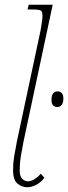

<svg xmlns="http://www.w3.org/2000/svg" viewBox="-20 -780 287 809"><path d="M96 9Q71 9 53 -7Q35 -23 35 -63Q35 -92 39.5 -120Q44 -148 51 -183L151 -652Q154 -668 156.5 -686.5Q159 -705 159 -712Q159 -731 152 -735.5Q145 -740 116 -740H96L101 -760H202L79 -183Q72 -148 67.5 -120Q63 -92 63 -63Q63 -36 74 -26Q85 -16 98 -16Q112 -16 127 -26Q142 -36 152 -48L167 -31Q153 -12 133 -1.5Q113 9 96 9ZM222 -329Q197 -329 197 -359Q197 -395 223 -395Q233 -395 240 -388Q247 -381 247 -365Q247 -346 239.5 -337.5Q232 -329 222 -329Z"/></svg>

Font: Noto Serif ExtraCondensed Thin
Style: Italic
Weight: 100
Width: 2
Italic angle: -12°
Designer: Monotype Design Team
Foundry: Monotype Imaging Inc.
Version: Version 2.013